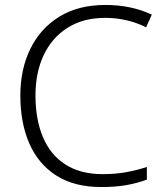

<svg xmlns="http://www.w3.org/2000/svg" viewBox="-20 -744 663 774"><path d="M404 -672Q316 -672 253 -632.5Q190 -593 156.5 -522.5Q123 -452 123 -359Q123 -263 153 -191.5Q183 -120 243.5 -81Q304 -42 394 -42Q446 -42 489.5 -50Q533 -58 572 -71V-20Q535 -6 491 2Q447 10 388 10Q280 10 207.5 -36Q135 -82 98.5 -165Q62 -248 62 -359Q62 -465 102.5 -547.5Q143 -630 219.5 -677Q296 -724 405 -724Q509 -724 592 -685L569 -634Q492 -672 404 -672Z"/></svg>

Font: Noto Sans Tamil Light
Style: Regular
Weight: 300
Designer: Jelle Bosma - Monotype Design Team
Foundry: Monotype Imaging Inc.
Version: Version 2.004; ttfautohint (v1.8.4.7-5d5b)